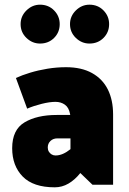

<svg xmlns="http://www.w3.org/2000/svg" viewBox="-20 -789 549 820"><path d="M184 -159Q184 -176 195.5 -187Q207 -198 225 -198H281V-152Q265 -139 249 -132Q233 -125 217 -125Q208 -125 200.5 -129.5Q193 -134 188.5 -141.5Q184 -149 184 -159ZM96 -325Q124 -337 158 -345.5Q192 -354 217 -354Q240 -354 257 -342Q274 -330 279 -303L280 -298H222Q138 -298 85 -266.5Q32 -235 32 -156Q32 -81 77 -35Q122 11 214 11Q245 11 272.5 -5Q300 -21 323 -50L375 0H463V-300Q463 -362 440.5 -407Q418 -452 373 -477Q328 -502 262 -502Q222 -502 182.5 -495.5Q143 -489 108.5 -478.5Q74 -468 48 -456ZM151 -603Q187 -603 211 -627Q235 -651 235 -686Q235 -720 211 -744.5Q187 -769 151 -769Q118 -769 93 -744.5Q68 -720 68 -686Q68 -651 93 -627Q118 -603 151 -603ZM362 -603Q398 -603 422 -627Q446 -651 446 -686Q446 -720 422 -744.5Q398 -769 362 -769Q329 -769 304 -744.5Q279 -720 279 -686Q279 -651 304 -627Q329 -603 362 -603Z"/></svg>

Font: Catamaran Black
Style: Regular
Weight: 900
Designer: Pria Ravichandran
Version: Version 2.000